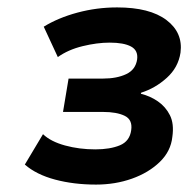

<svg xmlns="http://www.w3.org/2000/svg" viewBox="-20 -730 520 518"><path d="M239 -232Q179 -232 128.5 -245.5Q78 -259 47 -286L96 -368Q117 -348 155.5 -337.5Q194 -327 237 -327Q277 -327 303.5 -338Q330 -349 334 -379Q338 -407 316.5 -417.5Q295 -428 258 -428H150L165 -518H258Q295 -518 320.5 -530Q346 -542 350 -570Q353 -594 333.5 -604.5Q314 -615 276 -615Q242 -615 203 -605.5Q164 -596 136 -576L98 -658Q137 -682 189 -696Q241 -710 296 -710Q384 -710 429 -676Q474 -642 467 -588Q461 -548 430 -520Q399 -492 361 -480L360 -477Q385 -471 406 -456.5Q427 -442 438.5 -419Q450 -396 445 -361Q441 -322 411 -293Q381 -264 336 -248Q291 -232 239 -232Z"/></svg>

Font: Nunito Sans 7pt ExtraBold
Style: Italic
Weight: 800
Italic angle: -9°
Designer: Vernon Adams
Foundry: Vernon Adams
Version: Version 3.101;gftools[0.9.27]